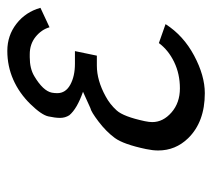

<svg xmlns="http://www.w3.org/2000/svg" viewBox="-48 -528 590 535"><g transform="rotate(-90 247.5 -261.0)"><path d="M447.3 -95.2Q415.5 -45.4 359.6 -15.6Q303.7 14.2 254.9 14.2Q174.8 14.2 129.4 -32.2Q95.2 -67.4 95.2 -115.7Q95.2 -130.9 99.1 -149.4Q112.3 -212.4 130.1 -236.6Q147.9 -260.7 175.5 -281.7Q203.1 -302.7 213.4 -304.7L258.8 -325.2Q211.4 -341.8 193.4 -363.3Q186 -375 186 -388.9Q186 -402.8 190.2 -421.9Q194.3 -440.9 224.6 -471.9Q254.9 -502.9 292.5 -519.5Q330.1 -536.1 372.8 -536.1Q415.5 -536.1 448.2 -510.7Q481 -485.4 492.7 -443.8L438.5 -418.5Q432.1 -440.9 411.9 -457.3Q391.6 -473.6 363.3 -473.6H355Q323.2 -473.6 302.2 -460.9Q261.2 -436.5 256.3 -412.1Q254.9 -404.3 254.9 -397Q254.9 -373.5 278.6 -360.6Q302.2 -347.7 336.9 -347.7H372.1L359.4 -286.6H331.5Q290.5 -286.6 246.1 -262.2Q224.1 -250.5 206.8 -231.4Q189.5 -212.4 176.8 -152.8Q174.3 -140.6 174.3 -132.3Q174.3 -102.1 201.2 -78.6Q228 -55.2 268.3 -55.2Q308.6 -55.2 341.8 -71.3Q375 -87.4 394.5 -113.8Z"/></g></svg>

Font: Tuffy
Style: Italic
Weight: 400
Italic angle: -12°
Designer: Thatcher Ulrich, Karoly Barta and Michael Everson
Version: Version 001.271